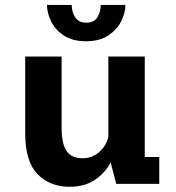

<svg xmlns="http://www.w3.org/2000/svg" viewBox="-20 -722 690 754"><path d="M253.5 11.5Q176 11.5 127.5 -38Q79 -87.5 79 -198.5V-500H222V-221Q222 -156 242 -128.2Q262 -100.5 304.5 -100.5Q342.5 -100.5 370.2 -125.5Q398 -150.5 405.5 -185V-500H548.5V-105.5H605.5V0H436.5L414.5 -84Q393.5 -43.5 353.2 -16Q313 11.5 253.5 11.5ZM318 -560Q264 -560 230.2 -582.8Q196.5 -605.5 180.5 -638.5Q164.5 -671.5 164.5 -702.5H261.5Q261.5 -676.5 274.8 -654.8Q288 -633 319 -633Q350 -633 362.8 -654.8Q375.5 -676.5 375.5 -702.5H472.5Q472.5 -671.5 456 -638.5Q439.5 -605.5 405.2 -582.8Q371 -560 318 -560Z"/></svg>

Font: Trispace SemiBold
Style: Regular
Weight: 600
Designer: Tyler Finck
Foundry: Etcetera Type Company
Version: Version 1.210; ttfautohint (v1.8.3)